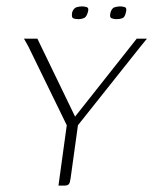

<svg xmlns="http://www.w3.org/2000/svg" viewBox="-20 -581 480 601"><path d="M345 -521Q336 -521 329 -524Q322 -527 326 -542Q330 -556 339.5 -558.5Q349 -561 356 -561Q364 -561 371 -558.5Q378 -556 374 -542Q371 -527 363 -524Q355 -521 345 -521ZM226 -521Q215 -521 209 -524Q203 -527 206 -543Q211 -556 220 -558.5Q229 -561 237 -561Q245 -561 252 -558.5Q259 -556 255 -543Q251 -528 243 -524.5Q235 -521 226 -521ZM163 0 189 -189 69 -435 55 -460H97L215 -216L408 -460H440L418 -433L224 -189L201 -23Q200 -16 198.5 -10.5Q197 -5 193 -2.5Q189 0 182 0Z"/></svg>

Font: Genos ExtraLight
Style: Italic
Weight: 250
Italic angle: -8°
Designer: Robert E. Leuschke
Foundry: Robert E. Leuschke
Version: Version 1.010